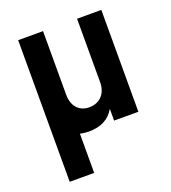

<svg xmlns="http://www.w3.org/2000/svg" viewBox="-131 -609 807 907"><g transform="rotate(-20 272.5 -156.0)"><path d="M64 200H187V3C201 6 216 8 231 8C291 8 334 -14 360 -59V0H482V-512H360V-193C360 -136 325 -99 272 -99C221 -99 189 -135 189 -192V-512H64Z"/></g></svg>

Font: Vanilla Cream
Style: Bold
Weight: 700
Designer: Jeremy Tribby, Jinavaṁso
Foundry: Tribby Type
Version: Version 1.422;Glyphs 3.1.2 (3151)